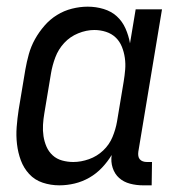

<svg xmlns="http://www.w3.org/2000/svg" viewBox="-20 -548 540 576"><path d="M158 8Q132 8 108 0Q84 -8 67.5 -26Q51 -44 42.5 -67Q34 -90 31 -115.5Q28 -141 30 -167Q32 -193 36 -219L56 -339Q60 -362 66.5 -385.5Q73 -409 85 -430.5Q97 -452 113.5 -471Q130 -490 151 -503Q172 -516 196 -522Q220 -528 243 -528Q268 -528 291 -521Q314 -514 330.5 -499Q347 -484 356.5 -462.5Q366 -441 370 -418L387 -520H466L395 -93Q394 -86 395 -80Q396 -74 399.5 -70Q403 -66 408.5 -64Q414 -62 421 -62H436L435 8H409Q389 8 370 3Q351 -2 337.5 -14Q324 -26 318 -44.5Q312 -63 315 -83Q303 -63 286 -45Q269 -27 248 -15Q227 -3 204 2.5Q181 8 158 8ZM200 -62Q223 -62 247 -70.5Q271 -79 289.5 -96.5Q308 -114 317.5 -137Q327 -160 331 -183L351 -303Q354 -321 355.5 -339Q357 -357 354.5 -374.5Q352 -392 345.5 -408Q339 -424 327 -435.5Q315 -447 298 -452.5Q281 -458 263 -458Q239 -458 214.5 -448Q190 -438 172.5 -419Q155 -400 146 -376Q137 -352 133 -328L113 -208Q110 -191 109 -173.5Q108 -156 110.5 -139.5Q113 -123 119.5 -108Q126 -93 138 -82Q150 -71 166.5 -66.5Q183 -62 200 -62Z"/></svg>

Font: Iosevka SS18
Style: Italic
Weight: 400
Italic angle: -9°
Monospace: yes
Designer: Belleve Invis
Foundry: Belleve Invis
Version: Version 25.1.1; ttfautohint (v1.8.4)